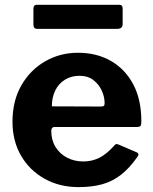

<svg xmlns="http://www.w3.org/2000/svg" viewBox="-20 -756 626 786"><path d="M189.9 -220Q189.9 -182.6 207.3 -154.4Q224.7 -126.2 254.5 -110.6Q284.3 -95 321.1 -95Q356.9 -95 387.3 -110.4Q417.8 -125.9 449.1 -161.6Q452.8 -165.9 456 -166.4Q459.2 -166.9 467.2 -163.5L538.6 -132.8Q553.2 -126.7 541.8 -112.8Q509.5 -66.9 474.6 -39.9Q439.7 -12.9 397.5 -1.4Q355.3 10 301.9 10Q224.1 10 162.9 -24Q101.6 -58 66.3 -118.4Q31.1 -178.9 31.1 -257.4Q31.1 -343.3 67.5 -406.7Q104 -470.1 165.1 -505.1Q226.1 -540 299 -540Q375.7 -540 433.8 -506.7Q492 -473.4 525.3 -411.1Q558.6 -348.7 558.6 -259.7Q558.6 -248.8 556.6 -242.8Q554.5 -236.9 542.1 -236.2H202.3Q196.5 -236.2 193.2 -232Q189.9 -227.9 189.9 -220ZM391.3 -319.9Q401.6 -319.9 405 -322.6Q408.3 -325.2 408.3 -333.9Q408.3 -359 396.7 -384.8Q385.1 -410.5 362.4 -428.1Q339.6 -445.7 305.1 -445.7Q271.9 -445.7 245.9 -429.7Q220 -413.8 206.1 -385.4Q192.3 -357.1 192.3 -320.6ZM482.1 -721.7V-657.1Q482.1 -637.7 458.6 -637.7H134.5Q124.4 -637.7 120.6 -642.2Q116.8 -646.7 116.8 -655.7V-720Q116.8 -736.3 129.7 -736.3H469.3Q482.1 -736.3 482.1 -721.7Z"/></svg>

Font: Libre Franklin Thin
Style: Regular
Weight: 100
Designer: Pablo Impallari, Rodrigo Fuenzalida, Nhung Nguyen
Foundry: Impallari Type
Version: Version 3.000